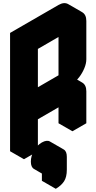

<svg xmlns="http://www.w3.org/2000/svg" viewBox="-20 -946 603 1201"><path d="M433 -325 217 -200V0L130 50V-690L433 -865Q467 -885 493.5 -870Q520 -855 520 -815V-575Q520 -549 507.5 -519Q495 -489 475.5 -463.5Q456 -438 433 -425Q467 -445 493.5 -430Q520 -415 520 -375V-175L433 -125ZM433 -425V-765L217 -640V-300ZM329 155Q299 172 279.5 161Q260 150 260 115Q260 80 279.5 46Q299 12 329 -5Q359 -22 378.5 -11Q398 0 398 35V115Q398 162 380.5 188.5Q363 215 329 235ZM433 -325V-125L346 -175V-375ZM494 -430Q467 -445 433 -425L346 -475Q381 -495 407 -480ZM329 155V235L242 185V105ZM433 -765V-425L346 -475V-815ZM433 -425 217 -300 130 -350 346 -475ZM379 -11Q359 -22 329 -5Q299 12 279.5 46Q260 80 260 115Q260 150 279 161L193 111Q173 100 173 65Q173 30 192.5 -4Q212 -38 242 -55Q273 -72 292 -61ZM494 -870Q467 -885 433 -865L130 -690L43 -740L346 -915Q381 -935 407 -920ZM130 -690V50L43 0V-740Z"/></svg>

Font: Nabla
Style: Regular
Weight: 400
Designer: Arthur Reinders Folmer
Foundry: Typearture
Version: Version 1.002